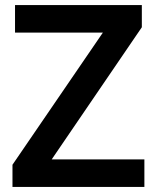

<svg xmlns="http://www.w3.org/2000/svg" viewBox="-20 -734 616 754"><path d="M547 0H29V-87L384 -606H39V-714H537V-627L183 -108H547Z"/></svg>

Font: Noto Sans Hanifi Rohingya SemiBold
Style: Regular
Weight: 600
Version: Version 2.101